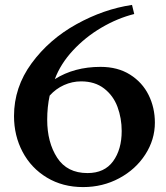

<svg xmlns="http://www.w3.org/2000/svg" viewBox="-20 -736 675 781"><path d="M389 -464Q282 -464 203 -414Q226 -476 276.5 -530.5Q327 -585 392.5 -623.5Q458 -662 526 -679L517 -716Q402 -699 291 -637.5Q180 -576 108.5 -478.5Q37 -381 37 -264Q37 -184 72 -118Q107 -52 171 -13.5Q235 25 318 25Q398 25 465 -11Q532 -47 571 -107.5Q610 -168 610 -237Q610 -298 584.5 -349.5Q559 -401 509 -432.5Q459 -464 389 -464ZM310 -405Q366 -405 403.5 -376Q441 -347 458 -301Q475 -255 475 -203Q475 -128 440 -80Q405 -32 336 -32Q253 -32 212.5 -94.5Q172 -157 172 -249Q172 -301 182 -347Q207 -375 240.5 -390Q274 -405 310 -405Z"/></svg>

Font: Amita
Style: Bold
Weight: 700
Designer: Eduardo Rodriguez Tunni, Modular Infotech, Brian J. Bonislawsky
Foundry: Eduardo Rodriguez Tunni, Modular Infotech, Brian J. Bonislawsky
Version: Version 1.003